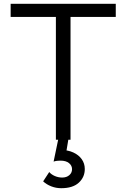

<svg xmlns="http://www.w3.org/2000/svg" viewBox="-20 -735 665 1010"><path d="M351 0H274V-656H351ZM589 -646H36V-715H589ZM207 219 239 170Q250 183 268.5 191Q287 199 307 199Q330 199 344.5 186.5Q359 174 359 155Q359 136 343 123Q327 110 298 110Q289 110 280 111Q271 112 262 115L288 -10H341L327 74L301 54Q337 54 365.5 67Q394 80 410 102.5Q426 125 426 154Q426 197 394.5 226Q363 255 302 255Q274 255 249 245Q224 235 207 219Z"/></svg>

Font: Wix Madefor Display
Style: Regular
Weight: 400
Designer: Dalton Maag Ltd
Foundry: Dalton Maag Ltd
Version: Version 3.100